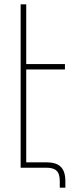

<svg xmlns="http://www.w3.org/2000/svg" viewBox="-20 -780 357 893"><path d="M76 0H194C239 0 258 16 258 63V93H284V63C284 0 255 -25 196 -25H102V-457H282V-482H102V-760H76Z"/></svg>

Font: Noto Sans Armenian Condensed Thin
Style: Regular
Weight: 100
Width: 3
Designer: Monotype Design Team
Foundry: Monotype Imaging Inc.
Version: Version 2.008